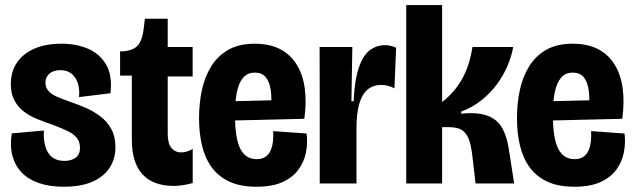

<svg xmlns="http://www.w3.org/2000/svg" viewBox="-20 -708 2449 741"><path d="M225.2 12.7Q171.2 12.7 130.2 -1.4Q89.3 -15.5 63.6 -42.4Q37.8 -69.3 27.8 -107.1Q17.8 -144.8 25.3 -193.2L149.3 -204.3Q147.5 -169.3 155.1 -142.8Q162.7 -116.3 180.8 -101.7Q199 -87 228.2 -87Q254.8 -87 271.8 -99.3Q288.7 -111.7 288.7 -137Q288.7 -159.8 277.2 -174.9Q265.8 -190 243.2 -201.2Q220.7 -212.3 187.7 -224.8Q153.3 -236.5 123.2 -248.8Q93 -261 70.3 -278.8Q47.7 -296.7 34.8 -322.1Q21.8 -347.5 21.8 -383.5Q21.8 -432 45.8 -466.8Q69.7 -501.7 113.2 -520.5Q156.8 -539.3 217.3 -539.3Q274.8 -539.3 319.9 -519.9Q365 -500.5 389.6 -458.7Q414.2 -416.8 406.3 -348.2L284.8 -333.2Q288.2 -364 280.2 -387.3Q272.3 -410.7 255.6 -423.9Q238.8 -437.2 213.7 -437.2Q185.8 -437.2 170.6 -423.8Q155.3 -410.3 155.3 -388.8Q155.3 -370.2 167.2 -356.8Q179.2 -343.3 200.8 -334.2Q222.3 -325 252.5 -314.5Q282 -304.5 312.2 -291.2Q342.3 -278 368 -258.4Q393.7 -238.8 409.6 -209.9Q425.5 -181 425.5 -139.5Q425.5 -94.8 402.9 -60.3Q380.3 -25.8 336.5 -6.6Q292.7 12.7 225.2 12.7Z M651 9.5Q571.3 9.5 530.1 -35Q488.8 -79.5 488.8 -169.2V-416.3H443.5V-509.8H454.5Q497.3 -513.2 514.2 -535.5Q531 -557.8 535.3 -603.2L539.2 -635.8H627.3V-526.5H723.5V-412.8H627.3V-191.2Q627.3 -154 641.8 -136.9Q656.2 -119.8 679.2 -119.8Q690.3 -119.8 702.2 -123.4Q714 -127 723.7 -133.5V-1.7Q703 4.2 684.9 6.8Q666.8 9.5 651 9.5Z M970.3 12.7Q907.3 12.7 865.2 -7.1Q823 -26.8 797.2 -62.2Q771.3 -97.5 759.8 -145.9Q748.2 -194.3 748.2 -251.8Q748.2 -309.3 759.3 -360.9Q770.5 -412.5 795.6 -452.7Q820.7 -492.8 861.7 -516.1Q902.7 -539.3 963.2 -539.3Q1021.3 -539.3 1061.4 -518.2Q1101.5 -497.2 1125.4 -458.2Q1149.3 -419.3 1156.3 -366.1Q1163.3 -312.8 1154.5 -249.5L839.3 -242V-316.3L1042.8 -321.3L1025.3 -273.8Q1029.8 -324.8 1025.1 -359Q1020.3 -393.2 1005.3 -410.5Q990.3 -427.8 963.2 -427.8Q934.7 -427.8 917.8 -407.5Q901 -387.2 893.9 -350.9Q886.8 -314.7 886.8 -266Q886.8 -174.3 907.4 -134Q928 -93.7 970.5 -93.7Q990.8 -93.7 1003.9 -102.5Q1017 -111.3 1023.9 -126.2Q1030.8 -141.2 1033.2 -160.8Q1035.5 -180.5 1034.2 -202L1163.3 -192.7Q1167.8 -156.2 1160.8 -119.8Q1153.7 -83.5 1131.8 -53.4Q1110 -23.3 1070.3 -5.3Q1030.7 12.7 970.3 12.7Z M1214 0V-282L1213.5 -526.5H1339.8L1336.3 -317.2H1344.7Q1348.5 -399.2 1364.8 -446.8Q1381 -494.5 1407.2 -514.1Q1433.3 -533.7 1466 -533.7Q1476.3 -533.7 1486.8 -531.4Q1497.3 -529.2 1508.8 -523.7L1502.3 -367.2Q1489.5 -374.3 1476.2 -377.2Q1463 -380.2 1451.2 -380.2Q1419.8 -380.2 1398.5 -362.2Q1377.2 -344.2 1366.5 -307.2Q1355.8 -270.3 1355.8 -213.7V0Z M1547.8 0V-688.5H1686.3V-314.3Q1713.7 -335.5 1734.2 -360.6Q1754.8 -385.7 1769.2 -414.2Q1783.5 -442.7 1791.5 -471.5Q1799.5 -500.3 1803.5 -526.7H1960.7Q1954.7 -491.8 1938.9 -454.5Q1923.2 -417.2 1897.9 -382.9Q1872.7 -348.7 1837.8 -320.9Q1803 -293.2 1760 -277.3V-269.5Q1807.8 -274 1840.2 -267.4Q1872.5 -260.8 1892.9 -244Q1913.3 -227.2 1925.2 -199.8Q1937.2 -172.3 1943.3 -135.2L1964.3 0H1815.3L1804.2 -96Q1800.3 -134.8 1792.4 -161.9Q1784.5 -189 1766.8 -203.1Q1749 -217.2 1712.7 -217.3H1686.3V0Z M2197.3 12.7Q2134.3 12.7 2092.2 -7.1Q2050 -26.8 2024.2 -62.2Q1998.3 -97.5 1986.8 -145.9Q1975.2 -194.3 1975.2 -251.8Q1975.2 -309.3 1986.3 -360.9Q1997.5 -412.5 2022.6 -452.7Q2047.7 -492.8 2088.7 -516.1Q2129.7 -539.3 2190.2 -539.3Q2248.3 -539.3 2288.4 -518.2Q2328.5 -497.2 2352.4 -458.2Q2376.3 -419.3 2383.3 -366.1Q2390.3 -312.8 2381.5 -249.5L2066.3 -242V-316.3L2269.8 -321.3L2252.3 -273.8Q2256.8 -324.8 2252.1 -359Q2247.3 -393.2 2232.3 -410.5Q2217.3 -427.8 2190.2 -427.8Q2161.7 -427.8 2144.8 -407.5Q2128 -387.2 2120.9 -350.9Q2113.8 -314.7 2113.8 -266Q2113.8 -174.3 2134.4 -134Q2155 -93.7 2197.5 -93.7Q2217.8 -93.7 2230.9 -102.5Q2244 -111.3 2250.9 -126.2Q2257.8 -141.2 2260.2 -160.8Q2262.5 -180.5 2261.2 -202L2390.3 -192.7Q2394.8 -156.2 2387.8 -119.8Q2380.7 -83.5 2358.8 -53.4Q2337 -23.3 2297.3 -5.3Q2257.7 12.7 2197.3 12.7Z"/></svg>

Font: Bricolage Grotesque 96pt ExtraBold SemiCondensed
Style: Regular
Weight: 800
Width: 4
Version: Version 1.001;gftools[0.9.33.dev8+g029e19f]